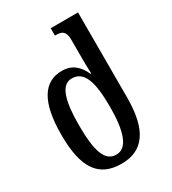

<svg xmlns="http://www.w3.org/2000/svg" viewBox="-187 -859 866 967"><g transform="rotate(-30 246.0 -375.0)"><path d="M232 10C358 10 422 -75 422 -266V-760H263V-717H270C302 -717 324 -708 324 -659V-567C324 -530 324 -492 326 -461H322C299 -511 265 -546 204 -546C99 -546 41 -460 41 -267C41 -75 100 10 232 10ZM232 -43C166 -43 142 -115 142 -266C142 -409 166 -488 228 -488C301 -488 324 -409 324 -267C324 -128 297 -43 232 -43Z"/></g></svg>

Font: Noto Serif Georgian ExtraCondensed Medium
Style: Regular
Weight: 500
Width: 2
Designer: Monotype Design Team, Akaki Razmadze
Foundry: Google LLC
Version: Version 2.003